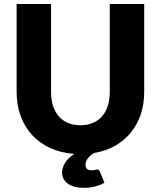

<svg xmlns="http://www.w3.org/2000/svg" viewBox="-20 -748 789 942"><path d="M455.5 83.5Q466 83.5 469.5 93L492.5 148.5Q475 159 449 166.2Q423 173.5 393.5 173.5Q340 173.5 312.2 152.5Q284.5 131.5 284.5 99Q284.5 75 298.8 51.5Q313 28 344.5 7Q278.5 2.5 226 -21.8Q173.5 -46 137 -86Q100.5 -126 81 -179.8Q61.5 -233.5 61.5 -297V-728.5H230.5V-297.5Q230.5 -259 240.2 -228.8Q250 -198.5 268.5 -177.2Q287 -156 313.8 -144.8Q340.5 -133.5 374.5 -133.5Q408.5 -133.5 435.2 -144.8Q462 -156 480.5 -177Q499 -198 508.8 -228.2Q518.5 -258.5 518.5 -297V-728.5H687.5V-297Q687.5 -238 670.8 -187.5Q654 -137 622.2 -98Q590.5 -59 545 -33Q499.5 -7 442 2.5Q424 13 411.8 28Q399.5 43 399.5 61Q399.5 73 406.2 80.2Q413 87.5 426.5 87.5Q434 87.5 438.5 87Q443 86.5 446 85.8Q449 85 451 84.2Q453 83.5 455.5 83.5Z"/></svg>

Font: Lato Black
Style: Regular
Weight: 900
Designer: Lukasz Dziedzic
Foundry: tyPoland Lukasz Dziedzic
Version: Version 2.007; 2014-02-27